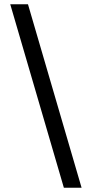

<svg xmlns="http://www.w3.org/2000/svg" viewBox="-20 -784 431 899"><path d="M362 95H279L28 -764H111Z"/></svg>

Font: DVN - DM Sans
Style: Regular
Weight: 400
Designer: Colophon Foundry, Jonny Pinhorn
Foundry: Colophon Foundry
Version: Version 4.004;gftools[0.9.30]